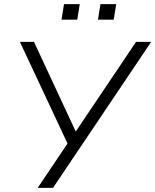

<svg xmlns="http://www.w3.org/2000/svg" viewBox="-20 -907 750 927"><path d="M162 0 314 -226V-197L76 -705H144L349 -265H341L637 -705H710L236 0ZM453 -812 465 -887H541L529 -812ZM277 -812 289 -887H365L353 -812Z"/></svg>

Font: Nunito Sans 10pt Light
Style: Italic
Weight: 300
Italic angle: -9°
Designer: Vernon Adams
Foundry: Vernon Adams
Version: Version 3.101;gftools[0.9.27]